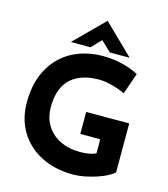

<svg xmlns="http://www.w3.org/2000/svg" viewBox="-137 -1067 1036 1181"><g transform="rotate(15 381.0 -476.0)"><path d="M692 -74Q679 -60 651 -45.5Q623 -31 586.5 -19Q550 -7 512 0.5Q474 8 440 8Q321 8 233 -38Q145 -84 97.5 -164Q50 -244 50 -347Q50 -448 80.5 -522.5Q111 -597 163.5 -646.5Q216 -696 284.5 -720Q353 -744 428 -744Q499 -744 558 -728.5Q617 -713 658 -690L611 -555Q593 -565 563 -575Q533 -585 502 -591.5Q471 -598 447 -598Q368 -598 312.5 -571.5Q257 -545 228.5 -492Q200 -439 200 -360Q200 -291 231 -241Q262 -191 317.5 -164Q373 -137 444 -137Q475 -137 501 -141.5Q527 -146 545 -156V-245H418V-385H692ZM464 -776 386 -850 420 -860 341 -776H215L400 -960H401L590 -776Z"/></g></svg>

Font: Reem Kufi Fun
Style: Regular
Weight: 400
Designer: Khaled Hosny
Version: Version 1.005